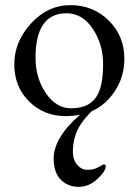

<svg xmlns="http://www.w3.org/2000/svg" viewBox="-20 -434 535 741"><path d="M187 179.2Q187 96.7 289.1 8.8Q263.2 13.7 233.9 14.2Q148.9 14.2 91.8 -43Q34.7 -100.1 35.2 -186.5Q35.2 -272.9 99.6 -343.3Q164.1 -414.1 252 -414.1Q339.8 -414.1 399.9 -354.5Q460 -294.9 460 -207Q460 -119.1 400.4 -52.7Q372.1 -21.5 333.5 -4.4Q308.1 21 292 44.9Q261.2 91.8 261.2 151.9Q261.7 184.1 278.3 202.6Q294.9 221.2 315.4 221.2Q335.9 221.7 349.6 215.8Q363.3 210 371.1 205.1Q378.9 200.2 379.9 200.2Q387.7 200.2 388.2 207Q388.2 226.1 356.4 256.3Q324.2 287.1 283.2 287.1Q242.2 287.1 214.8 259.8Q187.5 232.4 187 179.2ZM236.8 -382.8Q116.7 -382.8 117.2 -210Q117.2 -132.8 157.2 -74.2Q197.3 -15.6 254.9 -16.1Q330.1 -16.1 357.9 -70.8Q377.9 -109.9 377.9 -187Q377.9 -263.7 337.9 -323.2Q297.9 -382.8 236.8 -382.8Z"/></svg>

Font: EBGaramond
Style: Regular
Weight: 400
Version: Version 000.012g